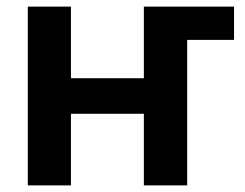

<svg xmlns="http://www.w3.org/2000/svg" viewBox="-20 -560 740 580"><path d="M494.6 -439.5V-540H687V-439.5ZM449.7 -323.7V-216.3H158.7V-323.7ZM194.3 -540V0H64V-540ZM545.4 -540V0H414.6V-540Z"/></svg>

Font: V-Inter
Style: SemiBold-600
Weight: 600
Designer: Rasmus Andersson
Foundry: rsms
Version: Version 4.000;git-4146feb